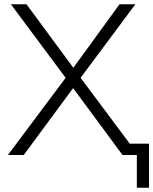

<svg xmlns="http://www.w3.org/2000/svg" viewBox="-20 -725 717 898"><path d="M17 0H91L322 -313L553 0H620V153H677V-53H587L357 -361L613 -705H539L323 -408L104 -705H31L287 -361Z"/></svg>

Font: Poppy and Pepper Light
Style: Regular
Weight: 300
Designer: Thy Ha
Foundry: Thy Ha
Version: Version 0.001;Glyphs 3.2 (3227)